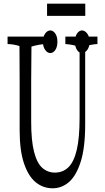

<svg xmlns="http://www.w3.org/2000/svg" viewBox="-20 -1014 568 1040"><path d="M507.8 -815.9Q507.8 -800.8 507.8 -775.4Q474.6 -773.9 441.4 -762.7Q441.4 -553.7 441.4 -340.3Q441.4 -213.4 417 -137.5Q392.6 -61.5 353.5 -27.8Q314.5 5.9 265.1 5.9Q213.4 5.9 173.3 -26.9Q133.3 -59.6 109.9 -129.2Q86.4 -198.7 86.4 -309.1Q86.4 -431.2 86.4 -563.5Q85.9 -620.6 85.9 -687.5Q85.9 -723.6 85.4 -764.6Q53.2 -774.9 21 -775.4Q21 -800.3 21 -815.9Q21 -815.9 227.1 -815.9Q227.1 -800.8 227.1 -775.4Q189 -773.4 150.4 -761.7Q148.9 -642.1 148.9 -574.7Q148.9 -469.2 148.9 -354Q148.9 -252 164.6 -191.2Q180.2 -130.4 209.2 -104.7Q238.3 -79.1 277.3 -79.1Q321.3 -79.1 351.1 -108.6Q380.9 -138.2 396 -203.1Q411.1 -268.1 411.1 -375Q411.1 -572.3 411.1 -760.3Q372.1 -772.9 334 -775.4Q334 -800.3 334 -815.9Q334 -815.9 507.8 -815.9ZM234.9 -994.1H441.9V-928.2H234.9ZM452.4 -832.3Q465.3 -815.4 465.3 -787.6Q465.3 -759.8 452.4 -743.2Q439.5 -726.6 423.8 -726.6Q408.2 -726.6 397 -743.7Q385.7 -760.7 385.7 -788.1Q385.7 -815.4 397.2 -832.3Q408.7 -849.1 424.1 -849.1Q439.5 -849.1 452.4 -832.3ZM279.5 -832.3Q291 -815.4 291 -787.6Q291 -759.8 279.5 -743.2Q268.1 -726.6 252.4 -726.6Q236.8 -726.6 224.6 -743.7Q212.4 -760.7 212.4 -788.1Q212.4 -815.4 224.6 -832.3Q236.8 -849.1 252.4 -849.1Q268.1 -849.1 279.5 -832.3Z"/></svg>

Font: Scarab Serif
Style: Light
Weight: 300
Designer: John Roberts
Foundry: Scarab
Version: 1.0